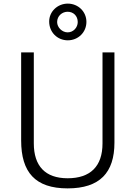

<svg xmlns="http://www.w3.org/2000/svg" viewBox="-20 -1032 748 1062"><path d="M458 -911C458 -968 412 -1012 355 -1012C298 -1012 252 -968 252 -913C252 -854 297 -809 355 -809C412 -809 458 -853 458 -911ZM410 -910C410 -880 386 -853 354 -853C324 -853 296 -880 296 -910C296 -944 324 -967 354 -967C386 -967 410 -944 410 -910ZM613 -243V-742H547V-239C547 -112 480 -46 354 -46C230 -46 167 -114 167 -239V-742H97V-255C97 -79 175 10 354 10C532 10 613 -77 613 -243Z"/></svg>

Font: 18Franklin Light
Style: Regular
Weight: 300
Designer: Pablo Impallari, Rodrigo Fuenzalida (Modified by Dan O. Williams)
Version: Version 0.025;PS 000.025;hotconv 1.0.88;makeotf.lib2.5.64775